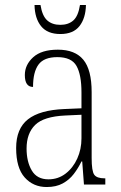

<svg xmlns="http://www.w3.org/2000/svg" viewBox="-20 -743 486 773"><path d="M168 10Q114 10 79.5 -28.5Q45 -67 45 -147Q45 -225 92.5 -262.5Q140 -300 239 -304L308 -307V-371Q308 -442 288 -477.5Q268 -513 211 -513Q157 -513 135 -483Q113 -453 113 -393Q80 -393 80 -441Q80 -482 113.5 -512.5Q147 -543 213 -543Q282 -543 315.5 -502.5Q349 -462 349 -372V-107Q349 -54 359.5 -39.5Q370 -25 401 -25H404V0H318L311 -93H308Q295 -66 277 -42.5Q259 -19 232.5 -4.5Q206 10 168 10ZM175 -21Q214 -21 244 -44Q274 -67 291 -104.5Q308 -142 308 -186V-281L243 -278Q156 -274 121.5 -240Q87 -206 87 -145Q87 -92 108 -56.5Q129 -21 175 -21ZM223 -606Q171 -606 145.5 -637.5Q120 -669 119 -723H143Q150 -679 170 -661Q190 -643 223 -643Q255 -643 275 -660.5Q295 -678 302 -723H326Q325 -670 300 -638Q275 -606 223 -606Z"/></svg>

Font: Noto Serif Condensed ExtraLight
Style: Regular
Weight: 200
Width: 3
Designer: Monotype Design Team
Foundry: Monotype Imaging Inc.
Version: Version 2.013; ttfautohint (v1.8.4.7-5d5b)